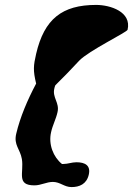

<svg xmlns="http://www.w3.org/2000/svg" viewBox="-20 -687 541 781"><path d="M195 53C225 53 241 74 271 74C303 74 332 62 341 24C350 -14 326 -27 291 -27C272 -27 256 -20 238 -20H232C197 -48 176 -100 188 -150C194 -178 208 -203 214 -231C223 -269 192 -290 201 -327C201 -329 204 -338 205 -340C269 -404 244 -379 302 -440C341 -481 497 -556 499 -566C516 -639 429 -667 371 -667C233 -667 160 -610 127 -468C116 -420 114 -401 127 -347C92 -281 62 -211 46 -143C35 -97 62 -81 69 -40C78 15 45 67 120 67C147 67 169 53 195 53Z"/></svg>

Font: Charger
Style: OversprayIt
Weight: 400
Designer: Jasper
Foundry: Cannot Into Space Fonts
Version: Version 0.980